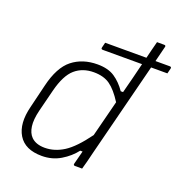

<svg xmlns="http://www.w3.org/2000/svg" viewBox="-135 -869 948 997"><g transform="rotate(20 339.0 -370.0)"><path d="M314 -536Q373 -536 409.5 -511.5Q446 -487 474 -446H487Q498 -488 509 -531Q520 -574 530 -616H313Q302 -616 305 -627Q307 -635 308.5 -641Q310 -647 312 -655H540Q545 -678 551.5 -701.5Q558 -725 564 -750H603Q615 -750 611 -739L590 -655H669Q680 -655 677 -644Q675 -636 673.5 -630Q672 -624 670 -616H580L449 -100Q441 -67 434.5 -41.5Q428 -16 423 0H384Q373 0 376 -11Q385 -46 395 -84H382Q352 -45 306 -17.5Q260 10 203 10Q110 10 73.5 -50Q37 -110 62 -209L93 -337Q119 -447 175.5 -491.5Q232 -536 314 -536ZM128 -61Q154 -35 203 -35Q257 -35 307.5 -67Q358 -99 420 -184Q433 -234 445.5 -284Q458 -334 471 -384Q435 -441 400 -466Q365 -491 310 -491Q248 -491 206.5 -455Q165 -419 142 -329L111 -206Q98 -153 103 -117Q108 -81 128 -61Z"/></g></svg>

Font: Recursive Sn Lnr St Lt
Style: Italic
Weight: 300
Italic angle: -15°
Version: Version 1.079;hotconv 1.0.112;makeotfexe 2.5.65598; ttfautoh